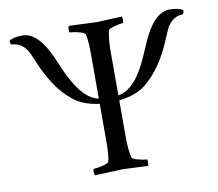

<svg xmlns="http://www.w3.org/2000/svg" viewBox="-74 -732 932 822"><g transform="rotate(-10 392.5 -321.5)"><path d="M347.7 -510.7Q347.7 -571.3 340.8 -597.7Q337.9 -605.5 313 -611.8Q288.1 -618.2 275.4 -618.2Q271.5 -618.2 271.5 -630.4Q271.5 -642.6 275.4 -646.5Q387.7 -641.6 397.9 -641.6Q408.2 -641.6 505.9 -646.5Q507.8 -640.6 507.8 -629.4Q507.8 -618.2 503.9 -618.2Q494.1 -618.2 468.8 -611.3Q443.4 -604.5 441.4 -597.7Q432.6 -563.5 432.6 -506.8V-316.4Q493.7 -326.7 540.5 -411.1Q559.6 -445.3 577.6 -488.8Q595.7 -532.2 606.4 -551.8Q653.3 -640.6 711.9 -640.6Q750 -640.6 768.6 -628.9Q769.5 -627 769.5 -622.1Q769.5 -617.2 764.6 -610.4Q722.7 -610.4 696.3 -568.4Q691.4 -560.5 671.9 -513.7Q624 -398.4 549.8 -337.9Q507.8 -303.7 432.6 -294.9V-135.7Q432.6 -79.1 441.4 -44.9Q443.4 -38.1 468.8 -31.7Q494.1 -25.4 503.9 -25.4Q507.8 -25.4 507.8 -14.2Q507.8 -2.9 505.9 2.9Q408.2 -2 397.9 -2Q387.7 -2 275.4 2.9Q271.5 -1 271.5 -13.2Q271.5 -25.4 275.4 -25.4Q288.1 -25.4 313 -31.2Q337.9 -37.1 340.8 -44.9Q347.7 -71.3 347.7 -131.8V-294.9Q277.3 -303.7 234.4 -338.4Q191.4 -373 161.6 -419.9Q131.8 -466.8 112.3 -513.7Q92.8 -560.5 87.9 -568.4Q61.5 -610.4 19.5 -610.4Q14.6 -617.2 14.6 -622.1Q14.6 -627 15.6 -628.9Q34.2 -640.6 72.3 -640.6Q130.9 -640.6 177.7 -551.8Q188.5 -532.2 206.5 -488.8Q246.1 -393.6 288.1 -351.6Q315.4 -324.2 347.7 -317.4Z"/></g></svg>

Font: CrimsonText-Roman
Style: Roman
Weight: 400
Version: Version 0.13